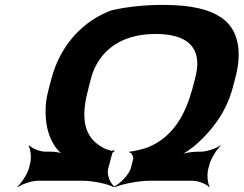

<svg xmlns="http://www.w3.org/2000/svg" viewBox="-20 -740 997 786"><path d="M932 -378 943 -420C955 -464 959 -504 956 -541C946 -642 880 -720 649 -720C574 -720 504 -713 437 -698C323 -656 229 -560 191 -420L180 -378C173 -352 168 -327 167 -302C164 -239 176 -185 203 -144C212 -129 230 -111 241 -105L244 -108C232 -115 208 -119 189 -119H167C143 -119 110 -133 100 -145L97 -143C105 -130 110 -93 103 -69L98 -50C91 -26 67 11 51 24L53 26C69 14 110 0 134 0H319C362 0 425 14 445 26L449 24C431 11 416 -26 423 -50L440 -114C441 -116 447 -120 449 -121L447 -125C442 -123 435 -122 432 -124C411 -129 397 -137 382 -148C314 -196 316 -282 342 -378L353 -421C380 -519 461 -601 617 -601C775 -601 806 -520 779 -421L768 -378C741 -280 695 -182 586 -137C571 -131 523 -119 512 -120L509 -116C520 -115 527 -97 525 -88L515 -50C508 -26 473 11 447 24L451 26C477 14 548 0 591 0H769C793 0 826 14 836 26L838 24C830 11 826 -26 833 -50L838 -69C845 -93 868 -130 884 -143L883 -145C867 -133 826 -119 802 -119H789C764 -119 729 -113 711 -104L712 -101C731 -109 766 -133 787 -152C849 -208 905 -280 932 -378Z"/></svg>

Font: Asimov
Style: EdgeWideIt
Weight: 500
Designer: Google
Version: Version 2.000980: 2014